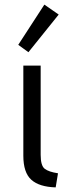

<svg xmlns="http://www.w3.org/2000/svg" viewBox="-20 -802 299 831"><path d="M221 9Q150 7 115.5 -24Q81 -55 81 -128V-518H156V-132Q156 -85 173.5 -71.5Q191 -58 231 -52ZM103 -576 59 -608 172 -782 234 -739Z"/></svg>

Font: Ubuntu Sans
Style: Regular
Weight: 400
Designer: Dalton Maag Ltd
Foundry: Dalton Maag Ltd
Version: Version 1.006; ttfautohint (v1.8.4.7-5d5b)